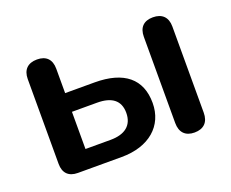

<svg xmlns="http://www.w3.org/2000/svg" viewBox="-89 -640 953 791"><g transform="rotate(-20 388.0 -244.5)"><path d="M325 0C446 0 521 -66 521 -166C521 -271 454 -327 325 -327H196V-434C196 -475 174 -497 134 -497C94 -497 71 -475 71 -434V-62C71 -22 93 0 133 0ZM642 8C683 8 705 -15 705 -56V-434C705 -475 682 -497 642 -497C602 -497 580 -475 580 -434V-56C580 -15 602 8 642 8ZM196 -245H306C369 -245 405 -220 405 -165C405 -109 368 -82 306 -82H196Z"/></g></svg>

Font: Nunito
Style: Bold
Weight: 700
Designer: Vernon Adams
Foundry: Vernon Adams
Version: Version 3.602